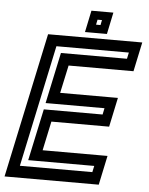

<svg xmlns="http://www.w3.org/2000/svg" viewBox="-74 -877 717 924"><g transform="rotate(5 285.0 -415.5)"><path d="M-17 0 132 -700H587L557 -558.5H243.5L214.5 -424H493.5L463.5 -282.5H184.5L154.5 -141.5H468L438 0ZM52 -57.5H402L408.5 -88H89.5L143 -338H427L433.5 -369H149L201.5 -615.5H520.5L527 -646H177ZM308 -726 330 -831H436L414 -726ZM358 -766H379.5L384.5 -790.5H363Z"/></g></svg>

Font: Tourney SemiBold
Style: Italic
Weight: 600
Italic angle: -12°
Version: Version 1.015